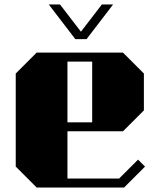

<svg xmlns="http://www.w3.org/2000/svg" viewBox="-20 -834 700 854"><path d="M143 0H532L625 -93L594 -124L510 -40H280V-250H527L620 -343V-507L527 -600H143L50 -507V-93ZM280 -560H390V-290H280ZM483 -814 365 -660H315L197 -814H247L340 -693L433 -814Z"/></svg>

Font: Kumar One
Style: Regular
Weight: 400
Designer: Parimal Parmar
Foundry: Indian Type Foundry
Version: Version 1.001;PS 1.001;hotconv 1.0.88;makeotf.lib2.5.647800